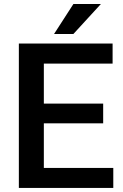

<svg xmlns="http://www.w3.org/2000/svg" viewBox="-20 -925 605 945"><path d="M246.1 -757.8 341.3 -905.3H476.6L341.3 -757.8ZM72.8 0V-710.9H534.2V-611.8H195.8V-415H487.8V-317.9H195.8V-98.6H537.6V0Z"/></svg>

Font: Mardoto Medium
Style: Regular
Weight: 500
Designer: Christian Robertson, Vahan Hovhannisyan
Foundry: Google
Version: Version 1.000